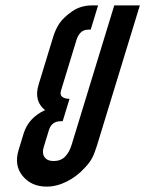

<svg xmlns="http://www.w3.org/2000/svg" viewBox="-20 -693 539 713"><path d="M294.9 -70C307.7 -83.3 317 -96 323 -108C329 -120 335 -135.7 340.9 -155L499.3 -673H404.3L245.9 -155C240.2 -136.3 232 -121.7 221.4 -111C210.9 -100.3 196.6 -95 178.6 -95C163.2 -95 152.2 -99.8 145.5 -109.5C138.8 -119.2 137.7 -131.3 142.1 -146L161.7 -210C168.4 -232 183.5 -243 206.8 -243H212.8L238.2 -326C226.2 -326 217.1 -328.5 211 -333.5C204.8 -338.5 203.4 -346.3 206.7 -357L263.8 -544C267.5 -556 272.9 -565.5 280 -572.5C287.2 -579.5 296.8 -583 308.8 -583H316.8L344.3 -673H323.3C293.9 -673 268.6 -665.5 247.4 -650.5C226.1 -635.5 210.7 -620.8 200.9 -606.5C191.2 -592.2 183.3 -575 177.2 -555L123.4 -379C111 -338.3 118.9 -306.7 147.3 -284C106.3 -265.3 79.8 -236.3 67.7 -197L49.1 -136C37.5 -98 42.5 -65.8 64.1 -39.5C85.7 -13.2 115.5 0 153.5 0C178.2 0 203.1 -6.3 228.3 -19C253.5 -31.7 275.7 -48.7 294.9 -70Z"/></svg>

Font: Din Kursivschrift
Style: Condensed Italic Polish
Weight: 400
Version: Version 1.07